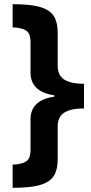

<svg xmlns="http://www.w3.org/2000/svg" viewBox="-20 -734 434 912"><path d="M254 -578V-423Q254 -375 286 -355.5Q318 -336 379 -336V-219Q318 -219 286 -199.5Q254 -180 254 -132V22Q254 58 244.5 84Q235 110 211 126.5Q187 143 145.5 150.5Q104 158 40 158V48Q79 47 102 34Q125 21 125 -21V-167Q125 -259 239 -275V-281Q125 -298 125 -389V-535Q125 -577 102 -590Q79 -603 40 -604V-714Q104 -714 145.5 -706.5Q187 -699 211 -682.5Q235 -666 244.5 -640Q254 -614 254 -578Z"/></svg>

Font: BC Sans
Style: Bold
Weight: 700
Designer: Monotype Design Team
Province of B.C.
Foundry: Monotype Imaging Inc.
Version: Version 2.000;GOOG;noto-source:20170915:90ef993387c0